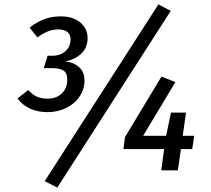

<svg xmlns="http://www.w3.org/2000/svg" viewBox="-20 -770 954 868"><path d="M376 -598Q376 -556 349.5 -529.5Q323 -503 276 -492Q314 -488 338 -466Q362 -444 362 -407Q362 -367 340 -334Q318 -301 279.5 -282Q241 -263 195 -263Q151 -263 116 -279Q81 -295 59 -325L108 -363Q126 -342 147 -333Q168 -324 195 -324Q235 -324 259.5 -347.5Q284 -371 284 -411Q284 -440 267 -451Q250 -462 214 -462H178L195 -518H216Q253 -518 276 -539Q299 -560 299 -592Q299 -614 284.5 -625.5Q270 -637 244 -637Q219 -637 196.5 -628Q174 -619 149 -601L114 -645Q177 -696 253 -696Q311 -696 343.5 -668Q376 -640 376 -598ZM752 -721 239 78 182 49 696 -750ZM849 -96H798L784 0H709L722 -96H538L545 -150L710 -424L773 -399L627 -156H731L753 -261H821L806 -156H858Z"/></svg>

Font: FiraGO
Style: Italic
Weight: 400
Italic angle: -8°
Designer: bBox Type GmbH
Foundry: bBox Type GmbH
Version: Version 1.001